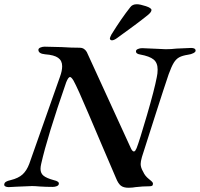

<svg xmlns="http://www.w3.org/2000/svg" viewBox="-32 -878 942 905"><path d="M-12 -9Q-11 -17 -3.5 -21.5Q4 -26 18 -29Q55 -38 74.5 -56Q94 -74 106 -106L251 -517Q261 -544 261 -566Q261 -592 242 -605.5Q223 -619 181 -622Q149 -625 149 -643Q149 -650 158.5 -654Q168 -658 178 -658Q201 -658 259 -656Q304 -653 345 -653Q365 -653 377 -633L585 -179Q587 -174 591 -169Q595 -164 599 -164Q603 -164 606 -168.5Q609 -173 612 -180Q625 -213 660.5 -334.5Q696 -456 707 -514Q711 -531 711 -550Q711 -582 692 -597.5Q673 -613 629 -621Q608 -624 609 -637Q609 -643 618 -647Q627 -651 638 -651Q647 -651 707 -648Q739 -646 749 -646Q775 -646 800 -649Q857 -652 869 -652Q890 -652 890 -639Q890 -633 879.5 -627.5Q869 -622 854 -620Q828 -616 813 -608Q798 -600 787 -582Q776 -564 763 -528Q739 -457 702.5 -343Q666 -229 637 -138Q631 -117 631 -105Q631 -88 643 -68Q651 -49 670 -34Q675 -30 682 -24Q689 -18 689 -12Q689 -5 685 -2.5Q681 0 673 0Q641 0 607 4Q601 5 593 6Q585 7 574 7Q550 7 537.5 -3Q525 -13 515 -38Q498 -76 449 -192Q438 -217 386 -340Q334 -463 314 -499Q304 -515 298 -515Q290 -515 280 -490Q191 -234 162 -105Q159 -92 159 -82Q159 -61 173.5 -49.5Q188 -38 221 -29Q249 -23 245 -10Q244 -4 235.5 -0.5Q227 3 216 3Q185 3 155 1Q133 -1 119 -1Q109 -1 46 2L9 4Q-1 4 -7 0.5Q-13 -3 -12 -9ZM486 -695V-697Q486 -701 493 -715Q540 -791 582 -844Q592 -858 613 -858Q628 -858 655.5 -849Q683 -840 682 -830Q681 -824 677 -819Q673 -814 666 -808Q614 -766 519 -698Q505 -688 496 -688Q488 -688 486 -695Z"/></svg>

Font: EB Garamond SemiBold
Style: Italic
Weight: 600
Italic angle: -17.2°
Designer: Georg Duffner and Octavio Pardo
Foundry: Georg Duffner
Version: Version 1.000